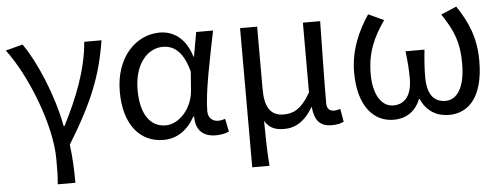

<svg xmlns="http://www.w3.org/2000/svg" viewBox="-50 -689 2664 1020"><g transform="rotate(-5 1282.5 -179.0)"><path d="M220 199H314C314 137 311 60 302 -5C436 -223 489 -360 518 -543H426C414 -392 353 -244 283 -107H278C246 -277 166 -462 98 -557L7 -533C116 -389 224 -116 224 65C224 125 224 150 220 199Z M801 13C871 13 928 -24 969 -97H973C972 -21 1015 13 1080 13C1112 13 1134 6 1150 -1L1136 -70C1125 -66 1111 -63 1099 -63C1069 -63 1045 -82 1045 -119C1045 -218 1084 -400 1113 -543H1023L1000 -414H997C966 -518 897 -557 829 -557C704 -557 591 -448 591 -262C591 -84 677 13 801 13ZM819 -63C735 -63 686 -136 686 -263C686 -406 761 -480 839 -480C890 -480 946 -453 976 -335L968 -232C960 -140 891 -63 819 -63Z M1257 199H1349C1343 114 1342 66 1341 -41C1367 2 1403 11 1446 11C1505 11 1558 -22 1598 -92H1600C1607 -19 1636 13 1698 13C1727 13 1746 8 1762 0L1750 -69C1737 -65 1727 -63 1718 -63C1694 -63 1678 -75 1678 -106C1678 -237 1682 -396 1684 -543H1592V-171C1541 -82 1497 -66 1448 -66C1377 -66 1348 -115 1348 -210V-543H1257Z M2029 13C2090 13 2144 -17 2171 -85H2175C2203 -17 2261 13 2323 13C2435 13 2508 -77 2508 -259C2508 -385 2469 -470 2411 -557L2328 -522C2390 -430 2416 -365 2416 -254C2416 -124 2372 -63 2311 -63C2259 -63 2214 -94 2214 -198C2214 -243 2217 -286 2223 -344H2122C2129 -286 2132 -243 2132 -198C2132 -97 2085 -63 2033 -63C1972 -63 1927 -126 1927 -239C1927 -353 1962 -431 2023 -519L1941 -557C1884 -472 1840 -371 1840 -256C1840 -76 1921 13 2029 13Z"/></g></svg>

Font: Noto Sans Japanese Regular
Style: Regular
Weight: 400
Designer: Ryoko NISHIZUKA (kana & ideographs); Paul D. Hunt (Latin, Greek & Cyrillic); Wenlong ZHANG (bopomofo); Sandoll Communica
Foundry: Adobe Systems Incorporated
Version: Version 1.000;PS 1;hotconv 1.0.78;makeotf.lib2.5.61930